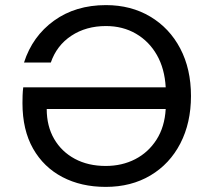

<svg xmlns="http://www.w3.org/2000/svg" viewBox="-20 -725 826 752"><path d="M728 -349Q728 -244 686.5 -163.5Q645 -83 569.5 -38Q494 7 394 7Q298 7 224.5 -31.5Q151 -70 109.5 -143Q68 -216 68 -321Q68 -335 68.5 -351Q69 -367 71 -383H629Q625 -456 594.5 -509.5Q564 -563 512.5 -593Q461 -623 395 -623Q317 -623 259.5 -585Q202 -547 179 -480H74Q107 -583 191.5 -644Q276 -705 395 -705Q493 -705 568.5 -660Q644 -615 686 -535Q728 -455 728 -349ZM394 -75Q458 -75 509.5 -101.5Q561 -128 593 -178Q625 -228 629 -298H163Q163 -231 192 -181Q221 -131 273 -103Q325 -75 394 -75Z"/></svg>

Font: Poppins
Style: Regular
Weight: 400
Designer: Ninad Kale (Devanagari), Jonny Pinhorn (Latin)
Version: Version 5.002